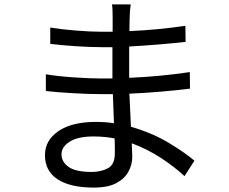

<svg xmlns="http://www.w3.org/2000/svg" viewBox="-20 -811 1040 871"><path d="M501 -116Q501 -127 501 -142Q500 -160 500 -183Q454 -192 404 -192Q334 -192 296.5 -168.5Q259 -145 259 -111Q259 -77 291 -54Q323 -31 396 -31Q439 -31 470 -48Q501 -65 501 -116ZM862 -82 817 -12Q773 -53 712.5 -93Q652 -133 578 -161Q578 -156 578 -150Q580 -118 580 -99Q580 -65 563 -33Q546 -1 508 19.5Q470 40 405 40Q299 40 241.5 2.5Q184 -35 184 -107Q184 -175 245.5 -216.5Q307 -258 414 -258Q458 -258 497 -252Q494 -320 492 -384Q465 -384 437 -384Q386 -384 315 -388Q244 -392 188 -398V-474Q241 -465 314.5 -460Q388 -455 437 -455Q464 -455 490 -455V-469V-597Q474 -597 458 -597Q450 -597 441 -597Q389 -597 322 -601.5Q255 -606 208 -612V-686Q256 -678 323.5 -672.5Q391 -667 440 -667Q457 -667 474 -667Q483 -667 491 -667V-732Q491 -744 490.5 -762Q490 -780 488 -791H573Q569 -766 568 -725Q567 -706 567 -670Q693 -675 821 -694L822 -621Q705 -608 566 -600V-469V-458Q708 -464 841 -484L842 -409Q705 -392 567 -386Q569 -343 571 -301Q573 -267 574 -236Q673 -207 746.5 -162.5Q820 -118 862 -82Z"/></svg>

Font: Noto Sans CJK KR Regular (TTF)
Style: Regular
Weight: 400
Designer: Ryoko NISHIZUKA 西塚涼子 (kana & ideographs); Paul D. Hunt (Latin, Greek & Cyrillic); Wenlong ZHANG 张文龙 (bopomofo); Sandoll 
Foundry: Adobe Systems Incorporated
Version: Version 1.004;PS 1.004;hotconv 1.0.82;makeotf.lib2.5.63406